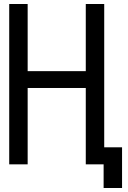

<svg xmlns="http://www.w3.org/2000/svg" viewBox="-20 -820 640 958"><path d="M497 118V0H465V-85H589V118ZM408 0V-800H500V0ZM26 0V-800H118V0ZM55 -381V-465H471V-381Z"/></svg>

Font: Victor Mono SemiBold
Style: Regular
Weight: 600
Monospace: yes
Designer: Rune Bjørnerås
Version: Version 1.561;gftools[0.9.30]